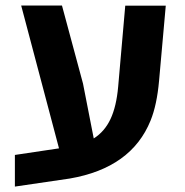

<svg xmlns="http://www.w3.org/2000/svg" viewBox="-20 -650 673 699"><path d="M282.2 -345.7 321.3 -146Q360.8 -170.9 382.3 -216.6Q403.8 -262.2 410.2 -334.5L436 -629.4H583.5L559.1 -356Q551.3 -268.1 528.3 -211.4Q458.5 -38.6 233.9 0L34.2 29.3V-85.9L194.8 -109.9L57.1 -629.9H205.6Z"/></svg>

Font: Open Sans Hebrew
Style: Bold
Weight: 700
Foundry: Ascender Corporation, Yanek Iontef
Version: Version 2.001;PS 002.001;hotconv 1.0.70;makeotf.lib2.5.58329